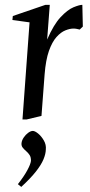

<svg xmlns="http://www.w3.org/2000/svg" viewBox="-20 -481 363 773"><path d="M70.5 0 99 -391 30 -400.5 31.6 -416.5 163 -461.5H180.4L169.8 -321.7Q195.9 -381.9 223.9 -411.9Q251.9 -441.8 275.8 -451.7Q299.7 -461.5 311.5 -461.5L313.5 -374.1L300.9 -362Q295 -363.5 288.9 -364.7Q282.7 -366 275.5 -366Q261.6 -366 243.4 -358.8Q225.1 -351.6 207.5 -332Q189.9 -312.3 177 -276Q164.2 -239.7 159.6 -181.3L147 -14.4L87.1 0ZM65.6 271.5 52 260.5Q76.9 228.7 89.9 204.5Q103 180.2 104.6 167Q105 152.3 99.3 143.4Q93.6 134.6 85.4 127.6Q77.2 120.6 71.4 113.3Q65.6 106 66.6 95.4Q67.8 84.1 75.4 72.7Q82.9 61.4 93.4 53.7Q103.9 46.1 112 46.1Q120.6 46.1 133.7 56.8Q146.7 67.5 156.6 84.7Q166.5 101.9 164.5 120.9Q164.2 138.4 155.1 160.4Q146 182.4 124.7 209.5Q103.4 236.6 65.6 271.5Z"/></svg>

Font: Ancizar Serif Light
Style: Italic
Weight: 300
Italic angle: -4°
Designer: Cesar Puertas, Viviana Monsalve, Julian Moncada, Julian Prieto, Jose Castro, Felipe Aragon, Mariel Hernandez, Sara Alarc
Version: Version 8.100